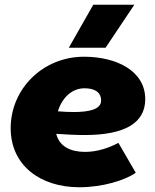

<svg xmlns="http://www.w3.org/2000/svg" viewBox="-20 -772 655 809"><path d="M314 17C412 17 506 -12 552 -44L479 -170C439 -149 391 -132 338 -132C279 -132 230 -154 217 -208C261 -205 301 -203 337 -203C506 -203 592 -254 592 -354C592 -474 470 -533 334 -533C160 -533 25 -397 25 -232C25 -75 150 17 314 17ZM425 -571 546 -752H373L270 -571ZM224 -303C241 -359 282 -400 336 -400C374 -400 406 -387 406 -348C406 -310 352 -300 291 -300C269 -300 246 -301 224 -303Z"/></svg>

Font: Fixel Display 20240404 Black
Style: Italic
Weight: 900
Italic angle: -10°
Designer: AlfaBravo + MacPaw
Foundry: Kyrylo Tkachov, Marchela Mozhyna, Serhii Makarenko, Maria Weinstein, Zakhar Kryvoshyya
Version: Version 1.211;Glyphs 3.2 (3225)